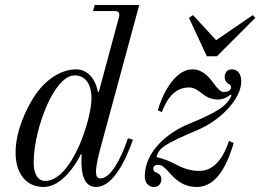

<svg xmlns="http://www.w3.org/2000/svg" viewBox="-20 -732 1036 764"><path d="M556 -30C556 -5 571 12 592 12C614 12 622 -4 622 -19C622 -29 617 -39 605 -44C599 -46 590 -50 590 -60C590 -76 605 -76 611 -76C625 -76 638 -63 653 -46C676 -20 707 12 763 12C850 12 889 -94 910 -163L891 -171C876 -124 842 -52 774 -52C735 -52 708 -63 679 -78C657 -90 635 -99 603 -107C611 -143 635 -159 769 -216C862 -256 940 -341 940 -408C940 -434 929 -456 902 -456C882 -456 874 -441 874 -424C874 -410 884 -401 890 -398C898 -394 899 -390 899 -384C899 -374 890 -366 870 -366C857 -366 845 -381 831 -399C812 -426 786 -456 746 -456C670 -456 622 -344 608 -293L624 -286C638 -322 666 -384 732 -384C752 -384 766 -374 781 -362C798 -349 816 -336 848 -336C863 -336 879 -341 899 -356C899 -355 901 -352 901 -352C883 -309 841 -284 727 -237C652 -206 556 -132 556 -30ZM732 -661 803 -508H843L996 -661L986 -672L840 -572L748 -672ZM114 -85C114 -157 137 -247 170 -320C191 -366 231 -432 277 -432C318 -432 344 -400 344 -340C344 -292 320 -208 294 -150C258 -70 211 -12 160 -12C124 -12 114 -52 114 -85ZM42 -125C42 -44 82 12 154 12C224 12 282 -76 302 -119L305 -117C305 -117 304 -110 304 -90C304 -50 310 12 362 12C430 12 480 -94 509 -176L489 -182C460 -94 418 -22 380 -22C366 -22 362 -32 362 -49C362 -73 372 -113 376 -129L534 -712H357L350 -688H438C458 -688 455 -671 454 -666L373 -366L369 -368C358 -427 321 -456 283 -456C223 -456 158 -415 113 -343C89 -305 42 -216 42 -125Z"/></svg>

Font: Old Standard
Style: Italic
Weight: 400
Italic angle: -15.2°
Designer: Alexey Kryukov <alexios@thessalonica.org.ru>
Version: Version 2.0